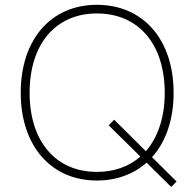

<svg xmlns="http://www.w3.org/2000/svg" viewBox="-20 -724 796 778"><path d="M372.5 7.5C453 7.5 521.5 -18.5 574 -65L673.5 33.5L695.5 11.5L596 -87C652 -149 683.5 -239 683.5 -348C683.5 -563.5 560.5 -704.5 372.5 -704.5C186.5 -704.5 64 -564 64 -348C64 -133.5 186.5 7.5 372.5 7.5ZM100 -348C100 -545.5 205.5 -669.5 372.5 -669.5C541 -669.5 647.5 -545.5 647.5 -348C647.5 -248.5 620 -167.5 571 -111.5L442.5 -239L420.5 -216L549 -89.5C503 -49.5 443.5 -27.5 372.5 -27.5C205.5 -27.5 100 -151.5 100 -348Z"/></svg>

Font: HK Grotesk ExtraLight
Style: Regular
Weight: 200
Designer: Alfredo Marco Pradil
Foundry: Hanken Design Co.
Version: Version 3.001;FEAKit 1.0